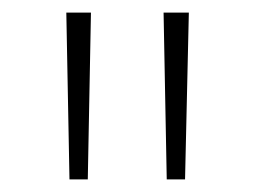

<svg xmlns="http://www.w3.org/2000/svg" viewBox="-20 -757 403 304"><path d="M90 -473H119L124 -737H85ZM244 -473H273L279 -737H239Z"/></svg>

Font: Glow Sans SC Normal ExtraLight
Style: Regular
Weight: 200
Designer: Ryoko NISHIZUKA (kana, bopomofo & ideographs); Paul D. Hunt (Latin, Greek & Cyrillic); Sandoll Communications, Soo-young
Version: Version 0.93